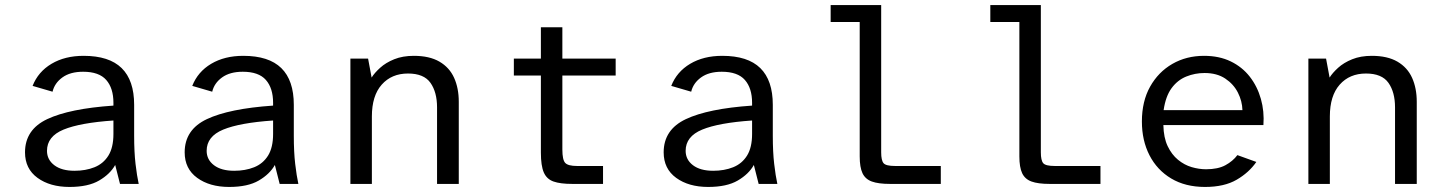

<svg xmlns="http://www.w3.org/2000/svg" viewBox="-20 -728 5728 760"><path d="M255 12Q178 12 128.5 -24Q79 -60 79 -125Q79 -215 167 -256.5Q255 -298 429 -310V-321Q429 -379 400.5 -411.5Q372 -444 309 -444Q258 -444 227 -421.5Q196 -399 188 -365L109 -388Q131 -444 184 -475.5Q237 -507 311 -507Q412 -507 461.5 -458.5Q511 -410 511 -313V-191Q511 -126 516.5 -79Q522 -32 529 0H455L436 -75Q416 -39 372.5 -13.5Q329 12 255 12ZM275 -52Q319 -52 354 -66Q389 -80 409 -112Q429 -144 429 -198V-251Q297 -242 231.5 -215Q166 -188 166 -131Q166 -96 195 -74Q224 -52 275 -52Z M887 12Q810 12 760.5 -24Q711 -60 711 -125Q711 -215 799 -256.5Q887 -298 1061 -310V-321Q1061 -379 1032.5 -411.5Q1004 -444 941 -444Q890 -444 859 -421.5Q828 -399 820 -365L741 -388Q763 -444 816 -475.5Q869 -507 943 -507Q1044 -507 1093.5 -458.5Q1143 -410 1143 -313V-191Q1143 -126 1148.5 -79Q1154 -32 1161 0H1087L1068 -75Q1048 -39 1004.5 -13.5Q961 12 887 12ZM907 -52Q951 -52 986 -66Q1021 -80 1041 -112Q1061 -144 1061 -198V-251Q929 -242 863.5 -215Q798 -188 798 -131Q798 -96 827 -74Q856 -52 907 -52Z M1367 0V-496H1437L1451 -421Q1462 -439 1484.5 -459.5Q1507 -480 1540.5 -493.5Q1574 -507 1618 -507Q1680 -507 1719.5 -484Q1759 -461 1777.5 -420Q1796 -379 1796 -325V0H1710V-303Q1710 -363 1684 -400Q1658 -437 1595 -437Q1530 -437 1491 -393Q1452 -349 1452 -267V0Z M2245 0Q2198 0 2171 -9.5Q2144 -19 2132.5 -45.5Q2121 -72 2121 -124V-429H2014V-496H2121V-620H2206V-496H2417V-429H2206V-136Q2206 -95 2217.5 -83Q2229 -71 2264 -71H2367V0Z M2783 12Q2706 12 2656.5 -24Q2607 -60 2607 -125Q2607 -215 2695 -256.5Q2783 -298 2957 -310V-321Q2957 -379 2928.5 -411.5Q2900 -444 2837 -444Q2786 -444 2755 -421.5Q2724 -399 2716 -365L2637 -388Q2659 -444 2712 -475.5Q2765 -507 2839 -507Q2940 -507 2989.5 -458.5Q3039 -410 3039 -313V-191Q3039 -126 3044.5 -79Q3050 -32 3057 0H2983L2964 -75Q2944 -39 2900.5 -13.5Q2857 12 2783 12ZM2803 -52Q2847 -52 2882 -66Q2917 -80 2937 -112Q2957 -144 2957 -198V-251Q2825 -242 2759.5 -215Q2694 -188 2694 -131Q2694 -96 2723 -74Q2752 -52 2803 -52Z M3503 0Q3457 0 3431 -9.5Q3405 -19 3394 -42.5Q3383 -66 3383 -109V-641H3268V-708H3468V-125Q3468 -93 3477.5 -82Q3487 -71 3523 -71H3704V0Z M4135 0Q4089 0 4063 -9.5Q4037 -19 4026 -42.5Q4015 -66 4015 -109V-641H3900V-708H4100V-125Q4100 -93 4109.5 -82Q4119 -71 4155 -71H4336V0Z M4750 12Q4672 12 4616 -21.5Q4560 -55 4530 -113.5Q4500 -172 4500 -247Q4500 -327 4532.5 -385Q4565 -443 4620.5 -475Q4676 -507 4746 -507Q4806 -507 4851.5 -485Q4897 -463 4927 -424.5Q4957 -386 4971 -336.5Q4985 -287 4981 -233H4585Q4586 -183 4602 -149.5Q4618 -116 4643 -95.5Q4668 -75 4697 -66.5Q4726 -58 4754 -58Q4801 -58 4830.5 -74Q4860 -90 4878 -114L4953 -87Q4924 -45 4875 -16.5Q4826 12 4750 12ZM4586 -292H4898Q4897 -328 4880 -361.5Q4863 -395 4830 -417Q4797 -439 4748 -439Q4710 -439 4675.5 -425Q4641 -411 4617.5 -379Q4594 -347 4586 -292Z M5159 0V-496H5229L5243 -421Q5254 -439 5276.5 -459.5Q5299 -480 5332.5 -493.5Q5366 -507 5410 -507Q5472 -507 5511.5 -484Q5551 -461 5569.5 -420Q5588 -379 5588 -325V0H5502V-303Q5502 -363 5476 -400Q5450 -437 5387 -437Q5322 -437 5283 -393Q5244 -349 5244 -267V0Z"/></svg>

Font: Atkinson Hyperlegible Mono ExtraLight
Style: Regular
Weight: 400
Monospace: yes
Version: Version 2.001